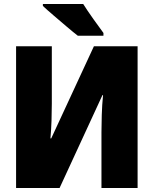

<svg xmlns="http://www.w3.org/2000/svg" viewBox="-20 -947 772 967"><path d="M61 -714V0H280L496 -468H499Q494 -418 492.5 -367Q491 -316 491 -281V0H673V-714H453L238 -250H234Q238 -294 239.5 -340Q241 -386 241 -425V-714ZM399 -927H196V-917Q215 -899 249 -870Q283 -841 317 -812Q351 -783 372 -767H501V-781Q483 -805 451 -850Q419 -895 399 -927Z"/></svg>

Font: Noto Sans Display SemiCondensed Black
Style: Regular
Weight: 900
Width: 4
Designer: Monotype Design Team
Foundry: Monotype Imaging Inc.
Version: Version 1.900